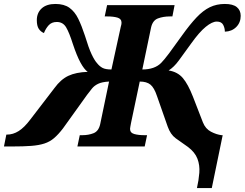

<svg xmlns="http://www.w3.org/2000/svg" viewBox="-80 -740 1236 970"><path d="M915 210Q924 171 927 133Q930 95 917.5 62Q905 29 869 2Q834 -22 807.5 -41.5Q781 -61 767 -101L713 -255Q699 -297 680 -312.5Q661 -328 626 -328L582 -119Q580 -107 578.5 -100Q577 -93 577 -89Q577 -69 598 -63Q619 -57 650 -57H663L651 0H311L323 -57H336Q367 -57 392.5 -67Q418 -77 426 -112L471 -328Q435 -326 415.5 -316.5Q396 -307 384.5 -292.5Q373 -278 360 -261L238 -91Q215 -61 193.5 -42.5Q172 -24 144.5 -15Q117 -6 78 -3Q39 0 -18 0H-60L-48 -60H-45Q-14 -60 14.5 -78Q43 -96 73 -136L195 -295Q227 -339 265.5 -357Q304 -375 363 -377Q345 -390 326.5 -424Q308 -458 288 -518Q270 -575 254 -602Q238 -629 207 -629Q181 -629 166 -612.5Q151 -596 142 -573Q125 -580 115.5 -595Q106 -610 106 -638Q106 -675 130.5 -697.5Q155 -720 200 -720Q244 -720 271 -700.5Q298 -681 315.5 -645Q333 -609 349 -560Q368 -497 383 -465.5Q398 -434 411 -420Q423 -405 438 -397Q453 -389 483 -389L530 -604Q534 -617 534 -625Q534 -645 513.5 -651Q493 -657 462 -657H449L461 -714H802L791 -657H778Q745 -657 718 -647Q691 -637 683 -600L639 -389Q701 -389 734 -422Q749 -437 774.5 -471Q800 -505 839 -560Q879 -616 912.5 -651.5Q946 -687 980 -703.5Q1014 -720 1056 -720Q1097 -720 1116.5 -704Q1136 -688 1136 -660Q1136 -626 1113.5 -603.5Q1091 -581 1056 -580Q1056 -598 1047.5 -614.5Q1039 -631 1015 -631Q992 -631 959.5 -604.5Q927 -578 887 -522Q848 -468 823.5 -434.5Q799 -401 772 -384Q817 -377 843.5 -346Q870 -315 895 -251L945 -122Q958 -89 986 -74.5Q1014 -60 1040 -57H1045L990 210Z"/></svg>

Font: Noto Serif ExtraBold
Style: Italic
Weight: 800
Italic angle: -12°
Designer: Monotype Design Team
Foundry: Monotype Imaging Inc.
Version: Version 2.013